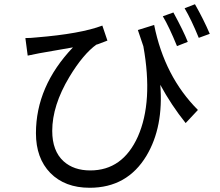

<svg xmlns="http://www.w3.org/2000/svg" viewBox="-20 -837 1040 908"><path d="M817 -619Q780 -710 750 -760L800 -778Q848 -690 868 -639ZM709 -719Q758 -475 916 -317L858 -255Q790 -340 738 -436Q754 -237 673 -101Q582 51 404 51Q287 51 218 -19Q150 -89 150 -207Q150 -429 325 -613L165 -585L111 -574L100 -657Q125 -657 152 -660Q361 -677 464 -716L488 -645Q427 -621 437 -627Q373 -581 308 -473Q227 -338 227 -218Q227 -123 281 -74Q329 -31 407 -31Q560 -31 632 -191Q705 -356 658 -618L632 -695ZM902 -817Q943 -745 972 -677L920 -658Q885 -744 853 -798Z"/></svg>

Font: Source Han Sans K Regular
Style: Regular
Weight: 400
Designer: Ryoko NISHIZUKA  (kana & ideographs); Paul D. Hunt (Latin, Greek & Cyrillic); Wenlong ZHANG  (bopomofo); Sandoll Communi
Foundry: Adobe Systems Incorporated
Version: Version 1.00 July 18, 2014, initial release